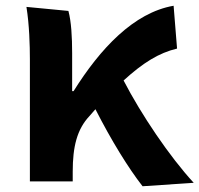

<svg xmlns="http://www.w3.org/2000/svg" viewBox="-20 -588 694 668"><path d="M72 -564C82 -502 84 -430 84 -382V43H233V9C233 -78 248 -138 291 -184L312 -208C367 -100 426 -4 476 60L654 48C570 -43 471 -190 410 -308C478 -370 533 -404 596 -419L584 -568C445 -544 328 -418 236 -271H231V-403C231 -459 228 -513 218 -550Z"/></svg>

Font: GenEiGothic-pro-Regular
Style: Bold
Weight: 700
Designer: Ryoko NISHIZUKA (kana & ideographs); Paul D. Hunt (Latin, Greek & Cyrillic); Wenlong ZHANG (bopomofo); Sandoll Communica
Foundry: Adobe Systems Incorporated; o_tamon
Version: Version 1.000.140830